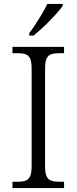

<svg xmlns="http://www.w3.org/2000/svg" viewBox="-20 -951 388 971"><path d="M43 0V-32H70Q94 -32 109.5 -37.5Q125 -43 132.5 -60Q140 -77 140 -111V-603Q140 -638 132.5 -654.5Q125 -671 109.5 -676.5Q94 -682 70 -682H43V-714H304V-682H278Q255 -682 239 -676.5Q223 -671 215.5 -654.5Q208 -638 208 -603V-111Q208 -77 215.5 -60Q223 -43 239 -37.5Q255 -32 278 -32H304V0ZM128 -784Q143 -803 160 -829Q177 -855 193 -882Q209 -909 219 -931H297V-921Q288 -908 270.5 -888Q253 -868 231.5 -846Q210 -824 188.5 -804.5Q167 -785 150 -771H128Z"/></svg>

Font: Noto Serif Hebrew Light
Style: Regular
Weight: 300
Version: Version 2.003